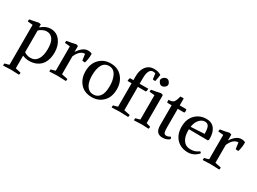

<svg xmlns="http://www.w3.org/2000/svg" viewBox="-47 -1585 3573 2669"><g transform="rotate(30 1740.0 -250.0)"><path d="M186 -502 185 -462 190 -457Q261 -520 340 -520Q435 -519 491 -445Q547 -371 548 -263Q548 -126 480.5 -53.5Q413 19 292 19Q244 18 190 -3V200L277 220Q280 239 272 255Q182 250 140 250Q101 250 18 255Q15 236 20 220Q68 210 90 200V-440L8 -448Q5 -468 13 -483Q56 -488 151 -510Q167 -509 186 -502ZM190 -404V-59Q237 -27 290 -27Q364 -27 403 -87Q442 -147 442 -257Q442 -358 407 -409Q372 -460 310 -460Q275 -460 240 -442.5Q205 -425 190 -404Z M788 -337V-50L885 -30Q888 -11 880 5Q790 0 738 0Q698 0 616 5Q613 -14 618 -30Q674 -42 688 -50V-440L605 -448Q602 -468 610 -483Q693 -495 750 -510Q761 -510 783 -499V-408L784 -407Q858 -517 936 -517Q976 -518 1002 -502Q1005 -428 982 -352Q957 -349 937 -356L923 -456Q840 -456 788 -337Z M1049 -250Q1049 -375 1122 -448Q1195 -521 1301 -520Q1417 -520 1485 -443Q1553 -366 1553 -250Q1553 -123 1481 -51Q1409 21 1301 20Q1182 20 1115.5 -57Q1049 -134 1049 -250ZM1445 -236Q1447 -331 1411 -404Q1375 -477 1299 -477Q1225 -477 1190.5 -412.5Q1156 -348 1157 -243Q1157 -197 1165.5 -157Q1174 -117 1192 -87Q1210 -57 1237.5 -40Q1265 -23 1303 -23Q1365 -22 1405 -73Q1445 -124 1445 -236Z M1916 -620 1905 -708Q1886 -716 1866 -716Q1788 -714 1788 -560V-475H1928Q1927 -442 1918 -425H1788V-50L1885 -30Q1888 -11 1880 5Q1790 0 1738 0Q1708 0 1616 5Q1613 -14 1618 -30Q1666 -40 1688 -50V-425H1623Q1622 -435 1625 -451.5Q1628 -468 1633 -475H1688V-535Q1688 -636 1734.5 -695.5Q1781 -755 1858 -755Q1928 -757 1976 -725Q1969 -664 1957 -616Q1935 -613 1916 -620Z M2008 -669Q2008 -688 2031 -708Q2054 -728 2079 -728Q2104 -728 2122 -705.5Q2140 -683 2140 -660Q2140 -640 2117.5 -620.5Q2095 -601 2069 -601Q2046 -601 2027 -623.5Q2008 -646 2008 -669ZM2146 -499V-50L2213 -30Q2216 -11 2208 5Q2118 0 2096 0Q2066 0 1974 5Q1971 -14 1976 -30Q2032 -43 2046 -50V-440L1963 -448Q1960 -468 1968 -483Q2051 -495 2108 -510Q2125 -509 2146 -499Z M2436 16Q2380 16 2351.5 -16Q2323 -48 2323 -119V-438H2253Q2243 -457 2248 -483Q2304 -482 2326.5 -505.5Q2349 -529 2368 -605H2421V-493H2526Q2540 -464 2526 -438H2421V-144Q2421 -77 2431.5 -55Q2442 -33 2471 -34Q2496 -34 2531 -54Q2545 -45 2546 -24Q2533 -9 2503.5 3.5Q2474 16 2436 16Z M2697 -270V-250Q2697 -150 2737.5 -94Q2778 -38 2848 -38Q2893 -38 2920 -46.5Q2947 -55 2988 -83Q3004 -76 3006 -59Q2937 16 2845 17Q2730 17 2661 -55Q2592 -127 2591 -250Q2592 -376 2663.5 -446.5Q2735 -517 2840 -517Q2925 -517 2969.5 -459.5Q3014 -402 3014 -304Q3014 -287 3013 -278L2999 -267ZM2839 -474Q2792 -474 2752.5 -431.5Q2713 -389 2701 -311L2919 -323Q2919 -403 2901.5 -438.5Q2884 -474 2839 -474Z M3250 -337V-50L3347 -30Q3350 -11 3342 5Q3252 0 3200 0Q3160 0 3078 5Q3075 -14 3080 -30Q3136 -42 3150 -50V-440L3067 -448Q3064 -468 3072 -483Q3155 -495 3212 -510Q3223 -510 3245 -499V-408L3246 -407Q3320 -517 3398 -517Q3438 -518 3464 -502Q3467 -428 3444 -352Q3419 -349 3399 -356L3385 -456Q3302 -456 3250 -337Z"/></g></svg>

Font: Alike
Style: Regular
Weight: 400
Designer: Cyreal (www.cyreal.org)
Foundry: Cyreal (www.cyreal.org)
Version: Version 1.212